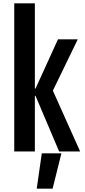

<svg xmlns="http://www.w3.org/2000/svg" viewBox="-20 -908 509 1151"><path d="M65.4 -888.2V0H189V-333.5H192.9L334.5 0H460.4L296.9 -364.7L446.3 -672.4H327.6L192.9 -377H189V-888.2ZM348.1 11.2H230.5L200.2 223.1H295.4Z"/></svg>

Font: Fjalla One
Style: Regular
Weight: 400
Designer: Irina Smirnova
Foundry: Irina Smirnova
Version: Version 1.001